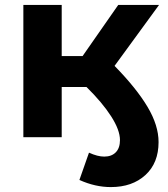

<svg xmlns="http://www.w3.org/2000/svg" viewBox="-20 -558 682 781"><path d="M446 -290Q535 -199 580 -123.5Q625 -48 625 20Q625 105 571.5 154Q518 203 431 203Q367 203 303 174L342 63Q377 79 404 79Q434 79 451 61.5Q468 44 468 12Q468 -29 432 -85Q396 -141 332 -204H231V0H75V-538H231V-330H316L461 -538H627Z"/></svg>

Font: CMG Sans
Style: Bold
Weight: 700
Designer: Julieta Ulanovsky
Foundry: Julieta Ulanovsky
Version: Version 7.200